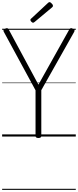

<svg xmlns="http://www.w3.org/2000/svg" viewBox="-20 -1279 730 1799"><path d="M340 14Q313 14 313 -5V-433L15 -982Q10 -992 13.5 -998.5Q17 -1005 29 -1011Q42 -1017 49 -1015Q56 -1013 63 -1000L340 -486L627 -999Q635 -1013 642.5 -1015Q650 -1017 661 -1011Q675 -1005 677.5 -998.5Q680 -992 676 -982L367 -434V-5Q367 14 340 14ZM290 -1066Q283 -1066 274 -1075Q265 -1084 265 -1091Q265 -1093 265.5 -1096.5Q266 -1100 270 -1103L428 -1250Q433 -1253 435.5 -1256Q438 -1259 443 -1259Q450 -1259 457.5 -1253Q465 -1247 470.5 -1239.5Q476 -1232 476 -1225Q476 -1221 475 -1218Q474 -1215 468 -1210L304 -1073Q299 -1070 296 -1068Q293 -1066 290 -1066ZM0 490H690V500H0ZM0 -20H690V0H0ZM0 -505H690V-500H0ZM0 -1010H690V-1000H0Z"/></svg>

Font: Playwrite ES Deco Guides
Style: Regular
Weight: 400
Designer: Veronika Burian, José Scaglione
Foundry: TypeTogether
Version: Version 1.003